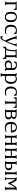

<svg xmlns="http://www.w3.org/2000/svg" viewBox="3904 -4473 778 8626"><g transform="rotate(90 4293.0 -160.0)"><path d="M171.9 -85Q171.9 -69.8 173.3 -60.5Q174.8 -51.3 178.2 -45.9Q181.6 -40.5 186.3 -38.6Q190.9 -36.6 197.8 -36.6H210.9V0H48.3V-36.6H62Q68.4 -36.6 73.2 -38.6Q78.1 -40.5 81.5 -45.9Q85 -51.3 86.4 -60.5Q87.9 -69.8 87.9 -85V-433.6Q87.9 -448.7 86.4 -458Q85 -467.3 81.5 -472.7Q78.1 -478 73.2 -480Q68.4 -481.9 62 -481.9H48.3V-518.6H222.7Q241.2 -518.6 265.9 -518.8Q290.5 -519 317.1 -520.3Q343.8 -521.5 369.6 -523.4Q395.5 -525.4 416.5 -529.3L435.5 -385.3H402.3Q395 -407.7 385.3 -424.1Q375.5 -440.4 361.6 -451.2Q347.7 -461.9 328.9 -467Q310.1 -472.2 285.2 -472.2H197.8Q190.9 -472.2 186.3 -471.2Q181.6 -470.2 178.2 -466.3Q174.8 -462.4 173.3 -454.1Q171.9 -445.8 171.9 -430.7Z M509.3 -259.3Q509.3 -315.4 521.7 -364.5Q534.2 -413.6 562 -450.2Q589.8 -486.8 634.3 -508.1Q678.7 -529.3 742.7 -529.3Q806.2 -529.3 850.6 -508.1Q895 -486.8 922.9 -450.2Q950.7 -413.6 963.4 -364.5Q976.1 -315.4 976.1 -259.3Q976.1 -203.1 963.4 -154.1Q950.7 -105 922.9 -68.4Q895 -31.7 850.6 -10.5Q806.2 10.7 742.7 10.7Q678.7 10.7 634.3 -10.5Q589.8 -31.7 562 -68.4Q534.2 -105 521.7 -154.1Q509.3 -203.1 509.3 -259.3ZM596.2 -259.3Q596.2 -212.4 602.5 -171.1Q608.9 -129.9 625.2 -99.4Q641.6 -68.8 669.9 -51Q698.2 -33.2 742.7 -33.2Q787.1 -33.2 815.4 -51Q843.8 -68.8 860.1 -99.4Q876.5 -129.9 882.8 -171.1Q889.2 -212.4 889.2 -259.3Q889.2 -306.2 882.8 -347.4Q876.5 -388.7 860.1 -419.2Q843.8 -449.7 815.2 -467.5Q786.6 -485.4 742.7 -485.4Q698.7 -485.4 670.2 -467.5Q641.6 -449.7 625.2 -419.2Q608.9 -388.7 602.5 -347.4Q596.2 -306.2 596.2 -259.3Z M1356.4 -41Q1376.5 -39.6 1396.5 -40Q1416.5 -40.5 1435.5 -42.7Q1454.6 -44.9 1471.7 -48.8Q1488.8 -52.7 1502.9 -58.1V-17.1Q1469.2 -2.4 1429.7 4.2Q1390.1 10.7 1343.8 10.7Q1279.8 10.7 1232.9 -8.3Q1186 -27.3 1154.8 -62.5Q1123.5 -97.7 1108.4 -147.7Q1093.3 -197.8 1093.3 -259.3Q1093.3 -315.4 1107.7 -364.7Q1122.1 -414.1 1152.6 -450.7Q1183.1 -487.3 1230.5 -508.3Q1277.8 -529.3 1343.8 -529.3Q1369.1 -529.3 1386.7 -527.6Q1404.3 -525.9 1420.4 -523.9Q1436.5 -522 1454.3 -520.3Q1472.2 -518.6 1498.5 -518.6L1510.3 -402.3H1471.2Q1463.4 -418.5 1454.3 -433.6Q1445.3 -448.7 1431.4 -460.2Q1417.5 -471.7 1396.5 -478.8Q1375.5 -485.8 1343.8 -485.8Q1299.3 -485.8 1268.3 -470.9Q1237.3 -456.1 1217.8 -427Q1198.2 -397.9 1189.5 -355.7Q1180.7 -313.5 1180.7 -259.3Q1180.7 -201.2 1192.6 -160.9Q1204.6 -120.6 1227.3 -95Q1250 -69.3 1282.5 -56.6Q1314.9 -43.9 1356.4 -41Z M2015.1 -413.6Q1981.9 -308.6 1937 -201.2Q1892.1 -93.8 1834 21.5Q1809.6 70.3 1789.6 105.5Q1769.5 140.6 1751 163.6Q1732.4 186.5 1713.4 197.5Q1694.3 208.5 1671.9 208.5Q1658.2 208.5 1648.7 207.3Q1639.2 206.1 1631.8 203.9Q1624.5 201.7 1618.7 198.5Q1612.8 195.3 1606.4 191.9L1596.7 105H1635.7Q1638.7 117.7 1643.3 125Q1647.9 132.3 1653.6 136Q1659.2 139.6 1665.8 140.9Q1672.4 142.1 1679.7 142.1Q1689 142.1 1700.2 138.2Q1711.4 134.3 1725.8 119.9Q1740.2 105.5 1758.5 77.1Q1776.9 48.8 1800.3 -0.5Q1769.5 -63.5 1742.9 -126.2Q1716.3 -189 1695.1 -246.6Q1673.8 -304.2 1658.2 -354.5Q1642.6 -404.8 1633.3 -442.9Q1629.9 -457 1625.2 -465.1Q1620.6 -473.1 1615.7 -476.8Q1610.8 -480.5 1606.4 -481.2Q1602.1 -481.9 1599.1 -481.9H1585.9V-518.6H1748.5V-481.9H1739.3Q1722.2 -481.9 1717.5 -473.9Q1712.9 -465.8 1717.3 -443.8Q1721.7 -421.4 1729.7 -393.3Q1737.8 -365.2 1748 -333.7Q1758.3 -302.2 1770.5 -269.5Q1782.7 -236.8 1795.2 -205.3Q1807.6 -173.8 1820.1 -144.8Q1832.5 -115.7 1843.8 -92.8Q1856.9 -121.1 1871.1 -154.8Q1885.3 -188.5 1898.4 -223.1Q1911.6 -257.8 1923.1 -291.5Q1934.6 -325.2 1942.4 -353.5Q1953.1 -394 1957.5 -419.2Q1961.9 -444.3 1961.2 -458.3Q1960.4 -472.2 1954.8 -477.1Q1949.2 -481.9 1940.4 -481.9H1925.3V-518.6H2071.3V-481.9H2057.1Q2051.8 -481.9 2047.4 -480.5Q2043 -479 2038.6 -472.4Q2034.2 -465.8 2028.6 -452.1Q2022.9 -438.5 2015.1 -413.6Z M2231 0Q2203.1 0 2184.1 6.1Q2165 12.2 2151.6 24.2Q2138.2 36.1 2129.2 54.4Q2120.1 72.8 2112.3 97.7H2076.2L2085.9 -46.4H2115.2Q2127 -46.4 2140.4 -52Q2153.8 -57.6 2166.7 -73.2Q2179.7 -88.9 2191.7 -116Q2203.6 -143.1 2212.9 -186.3Q2222.2 -229.5 2227.5 -290.3Q2232.9 -351.1 2232.9 -433.6Q2232.9 -448.7 2231.4 -458Q2230 -467.3 2226.8 -472.7Q2223.6 -478 2218.8 -480Q2213.9 -481.9 2207.5 -481.9H2194.3V-518.6H2584.5V-481.9H2571.3Q2564.5 -481.9 2559.8 -480Q2555.2 -478 2552 -472.7Q2548.8 -467.3 2547.4 -458Q2545.9 -448.7 2545.9 -433.6V-82.5Q2545.9 -69.3 2547.4 -62.3Q2548.8 -55.2 2552 -51.5Q2555.2 -47.9 2559.8 -47.1Q2564.5 -46.4 2571.3 -46.4H2620.1L2629.9 97.7H2593.8Q2585.9 73.7 2576.4 55.4Q2566.9 37.1 2553.7 24.7Q2540.5 12.2 2522.7 6.1Q2504.9 0 2480 0ZM2281.7 -433.6Q2281.7 -355.5 2278.1 -293.7Q2274.4 -231.9 2266.1 -184.3Q2257.8 -136.7 2244.1 -102.5Q2230.5 -68.4 2210.4 -46.4H2440.4Q2451.2 -46.4 2456.5 -53Q2461.9 -59.6 2461.9 -82.5V-433.6Q2461.9 -457.5 2455.6 -464.8Q2449.2 -472.2 2436 -472.2H2307.6Q2300.8 -472.2 2296.1 -470.9Q2291.5 -469.7 2288.1 -465.8Q2284.7 -461.9 2283.2 -454.3Q2281.7 -446.8 2281.7 -433.6Z M3039.1 -259.8H2899.9Q2868.7 -259.8 2846.4 -250.7Q2824.2 -241.7 2809.8 -226.8Q2795.4 -211.9 2788.6 -192.1Q2781.7 -172.4 2781.7 -150.9Q2781.7 -126 2788.6 -106Q2795.4 -85.9 2810.3 -72Q2825.2 -58.1 2848.1 -50.5Q2871.1 -43 2903.3 -43Q2939.9 -43 2972.4 -52.7Q3004.9 -62.5 3039.1 -84.5ZM3123 -85Q3123 -69.8 3124.5 -60.5Q3126 -51.3 3129.4 -45.9Q3132.8 -40.5 3137.5 -38.6Q3142.1 -36.6 3148.9 -36.6H3162.6V0H3047.9V-43.9Q3025.9 -27.3 3004.6 -16.8Q2983.4 -6.3 2962.6 -0.2Q2941.9 5.9 2921.9 8.3Q2901.9 10.7 2882.8 10.7Q2839.4 10.7 2804.4 0.7Q2769.5 -9.3 2745.1 -28.8Q2720.7 -48.3 2707.5 -76.7Q2694.3 -105 2694.3 -141.6Q2694.3 -184.1 2710.9 -214.8Q2727.5 -245.6 2755.6 -265.4Q2783.7 -285.2 2821 -294.4Q2858.4 -303.7 2899.9 -303.7H3039.1V-352.1Q3039.1 -392.1 3028.3 -418.2Q3017.6 -444.3 2999 -459.7Q2980.5 -475.1 2955.3 -481Q2930.2 -486.8 2900.9 -486.8Q2883.3 -486.8 2865.7 -483.6Q2848.1 -480.5 2832.3 -471.2Q2816.4 -461.9 2804.2 -445.3Q2792 -428.7 2785.6 -402.3H2746.6L2756.3 -508.8Q2771.5 -513.2 2787.6 -516.8Q2803.7 -520.5 2822 -523.4Q2840.3 -526.4 2862.1 -527.8Q2883.8 -529.3 2910.6 -529.3Q2953.6 -528.8 2992.2 -519.8Q3030.8 -510.7 3059.8 -490Q3088.9 -469.2 3106 -434.8Q3123 -400.4 3123 -349.1Z M3387.7 -66.9Q3395 -61 3405.5 -55.2Q3416 -49.3 3429.7 -44.2Q3443.4 -39.1 3460.2 -35.9Q3477.1 -32.7 3496.1 -32.7Q3578.6 -32.7 3620.6 -88.6Q3662.6 -144.5 3662.6 -259.3Q3662.6 -325.2 3649.9 -368.2Q3637.2 -411.1 3616 -436.3Q3594.7 -461.4 3567.4 -471.2Q3540 -481 3510.7 -481Q3490.2 -481 3472.7 -477.3Q3455.1 -473.6 3440.2 -467.5Q3425.3 -461.4 3412.4 -453.4Q3399.4 -445.3 3387.7 -436ZM3387.7 113.8Q3387.7 128.9 3389.2 138.2Q3390.6 147.5 3394 152.8Q3397.5 158.2 3402.1 160.2Q3406.7 162.1 3413.6 162.1H3426.8V198.7H3264.2V162.1H3277.8Q3284.2 162.1 3289.1 160.2Q3293.9 158.2 3297.4 152.8Q3300.8 147.5 3302.2 138.2Q3303.7 128.9 3303.7 113.8V-433.6Q3303.7 -448.7 3302.2 -458Q3300.8 -467.3 3297.4 -472.7Q3293.9 -478 3289.1 -480Q3284.2 -481.9 3277.8 -481.9H3264.2V-518.6H3378.9V-475.1Q3411.6 -501.5 3449.7 -515.4Q3487.8 -529.3 3530.8 -529.3Q3573.2 -529.3 3612.5 -513.7Q3651.9 -498 3682.4 -465.1Q3712.9 -432.1 3731.2 -381.1Q3749.5 -330.1 3749.5 -259.3Q3749.5 -186 3728.8 -134.8Q3708 -83.5 3673.8 -51.3Q3639.6 -19 3595 -4.2Q3550.3 10.7 3502.9 10.7Q3473.6 10.7 3444.6 5.6Q3415.5 0.5 3387.7 -9.3Z M4129.9 -41Q4149.9 -39.6 4169.9 -40Q4189.9 -40.5 4209 -42.7Q4228 -44.9 4245.1 -48.8Q4262.2 -52.7 4276.4 -58.1V-17.1Q4242.7 -2.4 4203.1 4.2Q4163.6 10.7 4117.2 10.7Q4053.2 10.7 4006.3 -8.3Q3959.5 -27.3 3928.2 -62.5Q3897 -97.7 3881.8 -147.7Q3866.7 -197.8 3866.7 -259.3Q3866.7 -315.4 3881.1 -364.7Q3895.5 -414.1 3926 -450.7Q3956.5 -487.3 4003.9 -508.3Q4051.3 -529.3 4117.2 -529.3Q4142.6 -529.3 4160.2 -527.6Q4177.7 -525.9 4193.8 -523.9Q4210 -522 4227.8 -520.3Q4245.6 -518.6 4272 -518.6L4283.7 -402.3H4244.6Q4236.8 -418.5 4227.8 -433.6Q4218.8 -448.7 4204.8 -460.2Q4190.9 -471.7 4169.9 -478.8Q4148.9 -485.8 4117.2 -485.8Q4072.8 -485.8 4041.7 -470.9Q4010.7 -456.1 3991.2 -427Q3971.7 -397.9 3962.9 -355.7Q3954.1 -313.5 3954.1 -259.3Q3954.1 -201.2 3966.1 -160.9Q3978 -120.6 4000.7 -95Q4023.4 -69.3 4055.9 -56.6Q4088.4 -43.9 4129.9 -41Z M4547.4 -433.6Q4547.4 -448.7 4545.9 -457Q4544.4 -465.3 4541 -469.2Q4537.6 -473.1 4532.7 -473.9Q4527.8 -474.6 4521.5 -474.6H4492.7Q4467.8 -474.6 4449 -469Q4430.2 -463.4 4416.3 -452.1Q4402.3 -440.9 4392.6 -424.3Q4382.8 -407.7 4375.5 -385.3H4342.3L4361.3 -529.3Q4382.3 -525.4 4406 -523.4Q4429.7 -521.5 4453.4 -520.3Q4477.1 -519 4499.5 -518.8Q4522 -518.6 4540.5 -518.6H4638.2Q4656.7 -518.6 4679.2 -518.8Q4701.7 -519 4725.3 -520.3Q4749 -521.5 4772.7 -523.4Q4796.4 -525.4 4817.4 -529.3L4836.4 -385.3H4803.2Q4795.9 -407.7 4786.1 -424.3Q4776.4 -440.9 4762.5 -452.1Q4748.5 -463.4 4729.7 -469Q4710.9 -474.6 4686 -474.6H4657.2Q4650.4 -474.6 4645.8 -473.9Q4641.1 -473.1 4637.7 -469.2Q4634.3 -465.3 4632.8 -457Q4631.3 -448.7 4631.3 -433.6V-85Q4631.3 -69.8 4632.8 -60.5Q4634.3 -51.3 4637.7 -45.9Q4641.1 -40.5 4645.8 -38.6Q4650.4 -36.6 4657.2 -36.6H4670.4V0H4507.8V-36.6H4521.5Q4527.8 -36.6 4532.7 -38.6Q4537.6 -40.5 4541 -45.9Q4544.4 -51.3 4545.9 -60.5Q4547.4 -69.8 4547.4 -85Z M4892.1 0V-36.6H4905.8Q4912.1 -36.6 4917 -38.6Q4921.9 -40.5 4925.3 -45.9Q4928.7 -51.3 4930.2 -60.5Q4931.6 -69.8 4931.6 -85V-433.6Q4931.6 -448.7 4930.2 -458Q4928.7 -467.3 4925.3 -472.7Q4921.9 -478 4917 -480Q4912.1 -481.9 4905.8 -481.9H4892.1V-518.6H5147Q5190.9 -518.6 5224.1 -508.8Q5257.3 -499 5279.8 -481.9Q5302.2 -464.8 5313.5 -441.7Q5324.7 -418.5 5324.7 -391.6Q5324.7 -374 5318.6 -356.9Q5312.5 -339.8 5301.5 -325.4Q5290.5 -311 5275.6 -300.5Q5260.7 -290 5243.7 -285.2Q5264.6 -277.8 5282.7 -265.6Q5300.8 -253.4 5314 -237.3Q5327.1 -221.2 5334.5 -201.4Q5341.8 -181.6 5341.8 -159.2Q5341.8 -81.5 5295.2 -40.8Q5248.5 0 5159.7 0ZM5015.6 -303.7H5163.6Q5182.6 -303.7 5197 -310.1Q5211.4 -316.4 5220.9 -328.1Q5230.5 -339.8 5235.4 -356Q5240.2 -372.1 5240.2 -391.6Q5240.2 -409.7 5234.6 -424.6Q5229 -439.5 5216.8 -450Q5204.6 -460.4 5186 -466.3Q5167.5 -472.2 5141.1 -472.2H5041.5Q5033.7 -472.2 5028.6 -470.5Q5023.4 -468.8 5020.5 -464.4Q5017.6 -460 5016.6 -451.9Q5015.6 -443.8 5015.6 -430.7ZM5159.7 -46.4Q5177.2 -46.4 5194.1 -52.2Q5210.9 -58.1 5224.4 -71.3Q5237.8 -84.5 5246.1 -105.2Q5254.4 -126 5254.4 -155.8Q5254.4 -185.5 5248 -205.1Q5241.7 -224.6 5230 -236.3Q5218.3 -248 5201.4 -252.7Q5184.6 -257.3 5164.1 -257.3H5015.6V-87.9Q5015.6 -74.7 5016.6 -66.7Q5017.6 -58.6 5020.5 -54.2Q5023.4 -49.8 5028.6 -48.1Q5033.7 -46.4 5041.5 -46.4Z M5700.7 -529.3Q5765.6 -529.3 5810.3 -508.5Q5855 -487.8 5882.3 -451.7Q5909.7 -415.5 5921.9 -366.9Q5934.1 -318.4 5934.1 -262.7V-259.8H5547.4V-256.3Q5547.4 -195.8 5560.8 -154.1Q5574.2 -112.3 5597.9 -86.2Q5621.6 -60.1 5654.3 -48.6Q5687 -37.1 5725.6 -37.1Q5753.9 -37.1 5778.1 -39.1Q5802.2 -41 5824.2 -45.7Q5846.2 -50.3 5866.2 -58.1Q5886.2 -65.9 5906.2 -77.6V-38.1Q5894.5 -29.8 5876.2 -21.2Q5857.9 -12.7 5833.3 -5.6Q5808.6 1.5 5778.3 6.1Q5748 10.7 5711.9 10.7Q5587.9 10.7 5523.9 -56.4Q5460 -123.5 5460 -259.3Q5460 -315.4 5473.1 -364.7Q5486.3 -414.1 5515.1 -450.7Q5543.9 -487.3 5589.6 -508.3Q5635.3 -529.3 5700.7 -529.3ZM5845.2 -303.7Q5844.2 -337.4 5838.1 -369.9Q5832 -402.3 5816.4 -428.2Q5800.8 -454.1 5772.9 -470Q5745.1 -485.8 5700.7 -485.8Q5657.2 -485.8 5627.9 -470.5Q5598.6 -455.1 5580.8 -425.5Q5563 -396 5555.2 -353Q5550.8 -330.1 5548.8 -303.7Z M6164.6 -85Q6164.6 -69.8 6166 -60.5Q6167.5 -51.3 6170.9 -45.9Q6174.3 -40.5 6179 -38.6Q6183.6 -36.6 6190.4 -36.6H6203.6V0H6041V-36.6H6054.7Q6061 -36.6 6065.9 -38.6Q6070.8 -40.5 6074.2 -45.9Q6077.6 -51.3 6079.1 -60.5Q6080.6 -69.8 6080.6 -85V-433.6Q6080.6 -448.7 6079.1 -458Q6077.6 -467.3 6074.2 -472.7Q6070.8 -478 6065.9 -480Q6061 -481.9 6054.7 -481.9H6041V-518.6H6203.6V-481.9H6190.4Q6183.6 -481.9 6179 -480Q6174.3 -478 6170.9 -472.7Q6167.5 -467.3 6166 -458Q6164.6 -448.7 6164.6 -433.6V-304.2H6399.4V-433.6Q6399.4 -448.7 6397.9 -458Q6396.5 -467.3 6393.1 -472.7Q6389.6 -478 6384.8 -480Q6379.9 -481.9 6373.5 -481.9H6359.9V-518.6H6522.5V-481.9H6509.3Q6502.4 -481.9 6497.8 -480Q6493.2 -478 6489.7 -472.7Q6486.3 -467.3 6484.9 -458Q6483.4 -448.7 6483.4 -433.6V-85Q6483.4 -69.8 6484.9 -60.5Q6486.3 -51.3 6489.7 -45.9Q6493.2 -40.5 6497.8 -38.6Q6502.4 -36.6 6509.3 -36.6H6522.5V0H6359.9V-36.6H6373.5Q6379.9 -36.6 6384.8 -38.6Q6389.6 -40.5 6393.1 -45.9Q6396.5 -51.3 6397.9 -60.5Q6399.4 -69.8 6399.4 -85V-257.8H6164.6Z M6752.9 -85Q6752.9 -69.8 6754.4 -60.5Q6755.9 -51.3 6759.3 -45.9Q6762.7 -40.5 6767.3 -38.6Q6772 -36.6 6778.8 -36.6H6792V0H6629.4V-36.6H6643.1Q6649.4 -36.6 6654.3 -38.6Q6659.2 -40.5 6662.6 -45.9Q6666 -51.3 6667.5 -60.5Q6668.9 -69.8 6668.9 -85V-433.6Q6668.9 -448.7 6667.5 -458Q6666 -467.3 6662.6 -472.7Q6659.2 -478 6654.3 -480Q6649.4 -481.9 6643.1 -481.9H6629.4V-518.6H6792V-481.9H6778.8Q6772 -481.9 6767.3 -480Q6762.7 -478 6759.3 -472.7Q6755.9 -467.3 6754.4 -458Q6752.9 -448.7 6752.9 -433.6V-304.2H6987.8V-433.6Q6987.8 -448.7 6986.3 -458Q6984.9 -467.3 6981.4 -472.7Q6978 -478 6973.1 -480Q6968.3 -481.9 6961.9 -481.9H6948.2V-518.6H7110.8V-481.9H7097.7Q7090.8 -481.9 7086.2 -480Q7081.5 -478 7078.1 -472.7Q7074.7 -467.3 7073.2 -458Q7071.8 -448.7 7071.8 -433.6V-85Q7071.8 -69.8 7073.2 -60.5Q7074.7 -51.3 7078.1 -45.9Q7081.5 -40.5 7086.2 -38.6Q7090.8 -36.6 7097.7 -36.6H7110.8V0H6948.2V-36.6H6961.9Q6968.3 -36.6 6973.1 -38.6Q6978 -40.5 6981.4 -45.9Q6984.9 -51.3 6986.3 -60.5Q6987.8 -69.8 6987.8 -85V-257.8H6752.9Z M7341.3 -302.2Q7368.7 -310.1 7394 -314Q7419.4 -317.9 7446.3 -317.9Q7484.9 -317.9 7518.3 -308.6Q7551.8 -299.3 7576.4 -280Q7601.1 -260.7 7615.2 -231Q7629.4 -201.2 7629.4 -159.7Q7629.4 -124.5 7616.9 -95.2Q7604.5 -65.9 7579.8 -44.7Q7555.2 -23.4 7518.1 -11.7Q7481 0 7432.1 0H7217.8V-36.6H7231.4Q7237.8 -36.6 7242.7 -38.6Q7247.6 -40.5 7251 -45.9Q7254.4 -51.3 7255.9 -60.5Q7257.3 -69.8 7257.3 -85V-433.6Q7257.3 -448.7 7255.9 -458Q7254.4 -467.3 7251 -472.7Q7247.6 -478 7242.7 -480Q7237.8 -481.9 7231.4 -481.9H7217.8V-518.6H7380.4V-481.9H7367.2Q7360.4 -481.9 7355.7 -480Q7351.1 -478 7347.7 -472.7Q7344.2 -467.3 7342.8 -458Q7341.3 -448.7 7341.3 -433.6ZM7806.6 -85Q7806.6 -69.8 7808.1 -60.5Q7809.6 -51.3 7813 -45.9Q7816.4 -40.5 7821 -38.6Q7825.7 -36.6 7832.5 -36.6H7845.7V0H7683.1V-36.6H7696.8Q7703.1 -36.6 7708 -38.6Q7712.9 -40.5 7716.3 -45.9Q7719.7 -51.3 7721.2 -60.5Q7722.7 -69.8 7722.7 -85V-433.6Q7722.7 -448.7 7721.2 -458Q7719.7 -467.3 7716.3 -472.7Q7712.9 -478 7708 -480Q7703.1 -481.9 7696.8 -481.9H7683.1V-518.6H7845.7V-481.9H7832.5Q7825.7 -481.9 7821 -480Q7816.4 -478 7813 -472.7Q7809.6 -467.3 7808.1 -458Q7806.6 -448.7 7806.6 -433.6ZM7434.6 -43.9Q7466.3 -43.9 7487.1 -53Q7507.8 -62 7520.3 -77.6Q7532.7 -93.3 7537.6 -115Q7542.5 -136.7 7542.5 -161.6Q7542.5 -192.4 7534.4 -213.4Q7526.4 -234.4 7512 -247.6Q7497.6 -260.7 7477.5 -266.6Q7457.5 -272.5 7433.6 -272.5Q7410.2 -272.5 7387.9 -268.6Q7365.7 -264.6 7341.3 -257.8V-85Q7341.3 -72.3 7342.3 -64.2Q7343.3 -56.2 7346.2 -51.8Q7349.1 -47.4 7354 -45.7Q7358.9 -43.9 7367.2 -43.9Z M7943.4 -518.6H8076.7Q8093.8 -501.5 8114 -472.2Q8134.3 -442.9 8155 -406.2Q8175.8 -369.6 8195.3 -328.9Q8214.8 -288.1 8231 -248.5Q8249 -288.1 8270.5 -327.1Q8292 -366.2 8314.9 -401.9Q8337.9 -437.5 8360.8 -467.5Q8383.8 -497.6 8404.3 -518.6H8532.2V-481.9H8519Q8512.2 -481.9 8507.6 -480Q8502.9 -478 8499.5 -472.7Q8496.1 -467.3 8494.6 -458Q8493.2 -448.7 8493.2 -433.6V-85Q8493.2 -69.8 8494.6 -60.5Q8496.1 -51.3 8499.5 -45.9Q8502.9 -40.5 8507.6 -38.6Q8512.2 -36.6 8519 -36.6H8532.2V0H8369.6V-36.6H8383.3Q8389.6 -36.6 8394.8 -38.6Q8399.9 -40.5 8403.1 -45.9Q8406.2 -51.3 8408 -60.5Q8409.7 -69.8 8409.7 -85V-455.1Q8384.8 -425.3 8360.1 -387Q8335.4 -348.6 8312.3 -306.6Q8289.1 -264.6 8268.1 -221.4Q8247.1 -178.2 8230.5 -138.7H8195.8Q8181.6 -181.2 8161.4 -228.8Q8141.1 -276.4 8118.9 -320.6Q8096.7 -364.7 8073.7 -400.6Q8050.8 -436.5 8031.2 -455.6V-138.7Q8031.2 -105.5 8032.2 -85.2Q8033.2 -64.9 8036.4 -54.2Q8039.6 -43.5 8045.7 -40Q8051.8 -36.6 8062 -36.6H8072.8V0H7939.5V-36.6H7951.7Q7961.9 -36.6 7968 -40Q7974.1 -43.5 7977.3 -54.4Q7980.5 -65.4 7981.4 -85.4Q7982.4 -105.5 7982.4 -139.2V-433.6Q7982.4 -448.7 7981 -458Q7979.5 -467.3 7976.1 -472.7Q7972.7 -478 7967.8 -480Q7962.9 -481.9 7956.5 -481.9H7943.4Z"/></g></svg>

Font: Arian AMU Serif
Style: Regular
Weight: 400
Designer: Ruben Hakobyan (Tarumian)
Foundry: Ruben Hakobyan (Tarumian)
Version: Version 1.002